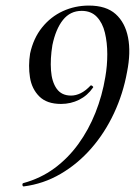

<svg xmlns="http://www.w3.org/2000/svg" viewBox="-20 -656 492 689"><path d="M65 13Q61 13 60.5 7.5Q60 2 64 1Q126 -16 175 -52Q224 -88 261 -139Q298 -190 322.5 -251.5Q347 -313 358 -380Q365 -420 365 -461.5Q365 -503 356.5 -538.5Q348 -574 327.5 -595.5Q307 -617 273 -617Q232 -617 206 -584.5Q180 -552 168 -494Q160 -445 163 -403.5Q166 -362 183.5 -337.5Q201 -313 235 -313Q252 -313 269.5 -321.5Q287 -330 305 -349Q307 -351 311.5 -347.5Q316 -344 314 -342Q294 -313 264 -298Q234 -283 199 -283Q148 -283 121 -310Q94 -337 87.5 -378.5Q81 -420 88 -464Q100 -519 131 -557.5Q162 -596 205.5 -616Q249 -636 299 -636Q361 -636 395 -605.5Q429 -575 439.5 -521.5Q450 -468 436 -398Q422 -320 389 -249.5Q356 -179 307.5 -123.5Q259 -68 197.5 -32Q136 4 65 13Z"/></svg>

Font: Cormorant Infant Light Medium
Style: Italic
Weight: 500
Italic angle: -10°
Version: Version 4.001